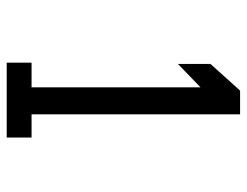

<svg xmlns="http://www.w3.org/2000/svg" viewBox="-104 -650 754 587"><g transform="rotate(90 273.5 -357.0)"><path d="M247.5 -592.5 176 -523.5V-623L257.5 -713.5H330V-76H401V0H172V-76H247.5Z"/></g></svg>

Font: MM Phetkon
Style: Regular
Weight: 400
Designer: Khon Soe Zaw Thu
Version: Version 1.00 July 15, 2016, initial release